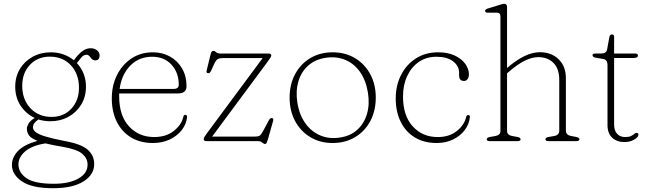

<svg xmlns="http://www.w3.org/2000/svg" viewBox="-20 -746 3436 1015"><path d="M322 -0.5Q409.5 15 443.8 45.5Q478 76 478 121Q478 177.5 421.2 213.2Q364.5 249 261 249Q148.5 249 95.8 212.8Q43 176.5 43 126Q43 87 74 53.2Q105 19.5 178 -1.5Q145 -14.5 133.5 -30Q122 -45.5 122 -66Q122 -77 130.8 -92.5Q139.5 -108 163.5 -122.5Q117.5 -144 89 -187.2Q60.5 -230.5 60.5 -287.5Q60.5 -341 85.5 -382Q110.5 -423 153.2 -446.2Q196 -469.5 249 -469.5Q284 -469.5 315 -458.5Q346 -447.5 370.5 -427.5L380 -440Q398.5 -463.5 417.8 -477.2Q437 -491 459 -491Q479.5 -491 493 -480Q506.5 -469 506.5 -453.5Q506.5 -427 484.5 -427Q472 -427 465.2 -434.5Q458.5 -442 452.5 -449.2Q446.5 -456.5 437.5 -456.5Q423 -456.5 412.2 -444.5Q401.5 -432.5 386.5 -412.5Q409 -388.5 421.8 -356.8Q434.5 -325 434.5 -288Q434.5 -234.5 409.2 -193Q384 -151.5 341.2 -128.2Q298.5 -105 245.5 -105Q213 -105 183 -114.5Q154 -94.5 154 -74Q154 -60 167.8 -48.2Q181.5 -36.5 217.8 -25.2Q254 -14 322 -0.5ZM243.5 -446.5Q178.5 -446.5 138 -403Q97.5 -359.5 97.5 -293Q97.5 -220 140.8 -174Q184 -128 252 -128Q317 -128 357.2 -171.5Q397.5 -215 397.5 -282Q397.5 -354.5 355 -400.5Q312.5 -446.5 243.5 -446.5ZM77.5 122.5Q77.5 166.5 120 196Q162.5 225.5 264 225.5Q345.5 225.5 394.2 198Q443 170.5 443 124Q443 92 415.8 67.8Q388.5 43.5 311 30Q256 21 220 12Q149 23.5 113.2 54.2Q77.5 85 77.5 122.5Z M966 -290Q966 -252 920.5 -252H610Q610 -244 610 -236.5Q610 -134.5 662 -78Q714 -21.5 795 -21.5Q857.5 -21.5 898.2 -53.5Q939 -85.5 949 -127.5Q951 -139 959.5 -139Q969 -139 969 -126.5Q965 -89.5 941 -58.5Q917 -27.5 877.8 -8.8Q838.5 10 789 10Q721.5 10 672.8 -19.5Q624 -49 597.5 -102.2Q571 -155.5 571 -226Q571 -294 598.5 -349.2Q626 -404.5 675 -437Q724 -469.5 788 -469.5Q838.5 -469.5 878.8 -447Q919 -424.5 942.5 -384.2Q966 -344 966 -290ZM784 -446Q714.5 -446 668.5 -398.8Q622.5 -351.5 612.5 -276H898.5Q925 -276 925 -298.5Q925 -361.5 886.8 -403.8Q848.5 -446 784 -446Z M1392 -416 1101.5 -24H1327Q1348 -24 1355 -30.5Q1362 -37 1371.5 -54.5L1400.5 -108.5Q1407.5 -122 1415.5 -122Q1427.5 -122 1424 -107.5L1396.5 -10Q1392.5 3.5 1389.8 9.2Q1387 15 1381.5 15Q1374 15 1366 7.5Q1358 0 1342.5 0H1071Q1057 0 1057 -10.5Q1057 -15 1060 -20.8Q1063 -26.5 1075 -43L1368.5 -439H1161.5Q1138.5 -439 1129.5 -432.5Q1120.5 -426 1112 -407.5L1096.5 -373Q1092 -364 1089 -361.5Q1086 -359 1081.5 -359Q1068.5 -359 1072.5 -373.5L1091.5 -451.5Q1095 -467.5 1098.5 -472.2Q1102 -477 1107.5 -477Q1115 -477 1122.5 -470Q1130 -463 1145 -463H1400Q1414 -463 1414 -453Q1414 -448.5 1409.8 -441.2Q1405.5 -434 1392 -416Z M1739 -469.5Q1805 -469.5 1856.5 -438.8Q1908 -408 1937.2 -354Q1966.5 -300 1966.5 -230.5Q1966.5 -160 1937.5 -105.8Q1908.5 -51.5 1857 -20.8Q1805.5 10 1738.5 10Q1672 10 1620.8 -20.8Q1569.5 -51.5 1540.2 -105.8Q1511 -160 1511 -230Q1511 -300 1540 -354Q1569 -408 1620.5 -438.8Q1672 -469.5 1739 -469.5ZM1777.5 -19Q1832.5 -27 1868.8 -60Q1905 -93 1920 -143.8Q1935 -194.5 1925 -256.5Q1914.5 -321.5 1883.2 -365.8Q1852 -410 1805.2 -429.5Q1758.5 -449 1702 -440.5Q1646 -432 1609.2 -399.2Q1572.5 -366.5 1557.5 -315.8Q1542.5 -265 1552 -203.5Q1562.5 -138 1594.5 -93.8Q1626.5 -49.5 1673.8 -29.8Q1721 -10 1777.5 -19Z M2459 -352.5Q2459 -337.5 2451.8 -327.8Q2444.5 -318 2433.5 -318Q2407 -318 2407 -347.5V-361Q2407 -397.5 2375.2 -421.8Q2343.5 -446 2287 -446Q2234.5 -446 2194.8 -419Q2155 -392 2132.8 -344.5Q2110.5 -297 2110.5 -236Q2110.5 -134 2162 -77.8Q2213.5 -21.5 2294 -21.5Q2355 -21.5 2394.8 -53.2Q2434.5 -85 2444 -126.5Q2446.5 -138 2455 -138Q2465 -138 2464 -126Q2460 -89 2436.5 -58Q2413 -27 2374.8 -8.5Q2336.5 10 2288.5 10Q2221.5 10 2173 -19.5Q2124.5 -49 2098.2 -102.2Q2072 -155.5 2072 -226Q2072 -294 2100 -349.2Q2128 -404.5 2178.5 -437Q2229 -469.5 2296 -469.5Q2346.5 -469.5 2383 -452.8Q2419.5 -436 2439.2 -409Q2459 -382 2459 -352.5Z M2660.5 -709V-386.5Q2756.5 -470 2834 -470Q2894.5 -470 2933 -433Q2971.5 -396 2971.5 -332V-55.5Q2971.5 -32 3000 -27L3026 -22Q3043 -18.5 3043 -10Q3043 0 3028 0H2878.5Q2863.5 0 2863.5 -10Q2863.5 -19 2880.5 -22L2909.5 -27Q2936.5 -31.5 2936.5 -55.5V-323.5Q2936.5 -383 2905.8 -413.5Q2875 -444 2825.5 -444Q2793.5 -444 2755.5 -425.8Q2717.5 -407.5 2672.5 -368.5L2660.5 -358.5V-54Q2660.5 -32 2687.5 -27L2715 -22Q2732 -19 2732 -10Q2732 0 2717 0H2568Q2553 0 2553 -10Q2553 -18.5 2570 -22L2599 -27Q2625.5 -32 2625.5 -53.5V-659Q2625.5 -679 2607 -679H2559Q2544.5 -679 2544.5 -688.5Q2544.5 -696.5 2558.5 -701L2617.5 -719Q2626 -721.5 2633.2 -723.8Q2640.5 -726 2645 -726Q2660.5 -726 2660.5 -709Z M3165 -435 3131 -440.5Q3112.5 -443.5 3112.5 -454Q3112.5 -463 3125.5 -463H3154.5Q3170 -463 3178.5 -467.5Q3187 -472 3189.5 -484.5L3201 -548Q3203.5 -564 3215 -564Q3226.5 -564 3226.5 -551V-463H3337.5Q3352.5 -463 3352.5 -452.5Q3352.5 -439.5 3329 -439.5H3226.5V-87.5Q3226.5 -56 3242.2 -38.8Q3258 -21.5 3284.5 -21.5Q3305 -21.5 3316 -27Q3327 -32.5 3333 -38Q3339 -43.5 3345 -43.5Q3357.5 -43.5 3354.5 -30Q3352.5 -19.5 3331.2 -7.2Q3310 5 3280 5Q3241.5 5 3216.5 -17.8Q3191.5 -40.5 3191.5 -86V-403Q3191.5 -416 3185.8 -424.5Q3180 -433 3165 -435Z"/></svg>

Font: Fraunces 9pt S050 Thin
Style: Regular
Weight: 100
Version: Version 1.000; ttfautohint (v1.8.3)